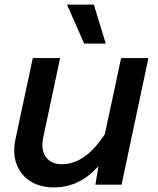

<svg xmlns="http://www.w3.org/2000/svg" viewBox="-20 -805 690 837"><path d="M242 -552 169 -208Q157 -154 179.5 -121.5Q202 -89 250 -89Q305 -89 356 -128Q407 -167 456 -251L449 -133Q401 -60 343 -24Q285 12 215 12Q155 12 113 -14.5Q71 -41 52.5 -89Q34 -137 48 -201L123 -552ZM627 -552 510 0H396L415 -117L508 -552ZM441 -615H347L272 -785H389Z"/></svg>

Font: Azeret Mono Thin Medium
Style: Italic
Weight: 500
Italic angle: -12°
Version: Version 1.002